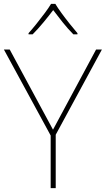

<svg xmlns="http://www.w3.org/2000/svg" viewBox="-20 -969 545 989"><path d="M253 -301 475 -714H505L267 -275V0H241V-271L0 -714H30ZM265 -949Q277 -929 297 -901.5Q317 -874 339 -846.5Q361 -819 379 -798V-792H358Q330 -820 302.5 -854.5Q275 -889 254 -917Q233 -889 204.5 -854.5Q176 -820 148 -792H127V-798Q146 -819 168 -846.5Q190 -874 210.5 -901.5Q231 -929 243 -949Z"/></svg>

Font: Noto Sans Lao Looped Thin
Style: Regular
Weight: 100
Designer: Mark Frömberg, Ben Mitchell
Foundry: The Fontpad Ltd
Version: Version 1.002; ttfautohint (v1.8.4.7-5d5b)